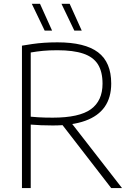

<svg xmlns="http://www.w3.org/2000/svg" viewBox="-20 -964 678 984"><path d="M92.5 0V-730Q118.5 -734.5 146.2 -738.5Q174 -742.5 205.8 -744.8Q237.5 -747 274.5 -747Q415 -747 482.5 -696Q550 -645 550 -536Q550 -464.5 516.8 -416.8Q483.5 -369 417 -345Q350.5 -321 250.5 -321Q216 -321 190.2 -322.2Q164.5 -323.5 137.5 -325.5V0ZM550 0 279 -350.5H333L605.5 0ZM250 -361Q386 -361 445.8 -404.2Q505.5 -447.5 505.5 -535Q505.5 -596.5 481.8 -634.2Q458 -672 407 -689.2Q356 -706.5 274.5 -706.5Q231.5 -706.5 200.5 -703.5Q169.5 -700.5 137.5 -695V-366Q158.5 -364 175.5 -363Q192.5 -362 209.8 -361.5Q227 -361 250 -361ZM361 -807 295 -944.5H337L399 -807ZM209 -807 143 -944.5H185L247 -807Z"/></svg>

Font: Encode Sans Condensed Thin ExtraLight
Style: Regular
Weight: 250
Version: Version 3.002